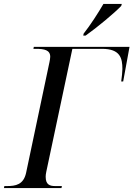

<svg xmlns="http://www.w3.org/2000/svg" viewBox="-39 -951 675 971"><path d="M384 -781 382 -771H394C452 -812 541 -886 574 -921L577 -931H484C458 -886 418 -824 384 -781ZM-19 0H272L274 -10H241C214 -10 192 -16 192 -57C192 -64 193 -73 195 -82L327 -704H477C569 -704 580 -657 580 -602C580 -588 577 -561 574 -539H584L616 -714H132L130 -704H143C185 -704 215 -698 215 -664C215 -658 213 -644 211 -636L93 -77C80 -17 40 -10 -4 -10H-17Z"/></svg>

Font: Noto Serif Display
Style: Italic
Weight: 400
Italic angle: -12°
Designer: Monotype Design Team
Foundry: Monotype Imaging Inc.
Version: Version 2.009